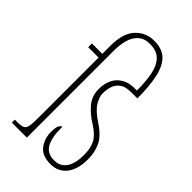

<svg xmlns="http://www.w3.org/2000/svg" viewBox="-233 -830 914 914"><g transform="rotate(45 224.0 -372.5)"><path d="M299 10Q242 10 217.5 -23.5Q193 -57 193 -99Q193 -136 201 -146Q209 -156 214 -156Q213 -86 232.5 -50.5Q252 -15 299 -15Q340 -15 361 -46Q382 -77 382 -133Q382 -177 368 -206.5Q354 -236 311 -264Q266 -291 237.5 -325Q209 -359 209 -405Q209 -439 221.5 -467.5Q234 -496 263.5 -513.5Q293 -531 343 -529Q343 -589 334 -634.5Q325 -680 300.5 -705Q276 -730 231 -730Q193 -730 171 -710Q149 -690 140 -657.5Q131 -625 131 -588V0H30V-20H47Q72 -20 84 -25.5Q96 -31 99.5 -48.5Q103 -66 103 -103V-511H33V-536H103V-590Q103 -675 140.5 -715Q178 -755 234 -755Q290 -755 319 -725Q348 -695 359.5 -638.5Q371 -582 371 -504H330Q291 -504 271 -489Q251 -474 244 -451Q237 -428 237 -404Q237 -383 253.5 -353.5Q270 -324 320 -291Q375 -255 392.5 -217Q410 -179 410 -133Q410 -65 380.5 -27.5Q351 10 299 10Z"/></g></svg>

Font: Noto Serif Tamil ExtraCondensed Thin
Style: Regular
Weight: 100
Width: 2
Designer: Indian Type Foundry, Tom Grace, and the Monotype Design Team
Foundry: Monotype Imaging Inc.
Version: Version 2.004; ttfautohint (v1.8.4.7-5d5b)